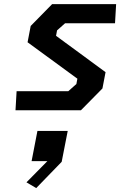

<svg xmlns="http://www.w3.org/2000/svg" viewBox="-20 -548 660 954"><path d="M57 0H382L489 -108.5L504.5 -189.5L258.5 -370L263.5 -397L303.5 -432.5H551.5L557 -527.5H239L132.5 -419L117 -338L364.5 -157L359.5 -130.5L319.5 -95H62.5ZM111.5 358 160 386.5 286.5 256 316.5 102.5H166L137 252.5H215.5Z"/></svg>

Font: Monaspace Krypton SemiBold
Style: Italic
Weight: 600
Italic angle: -11°
Designer: Riley Cran & the Lettermatic Team
Foundry: Lettermatic
Version: Version 1.101 (Monaspace Krypton)